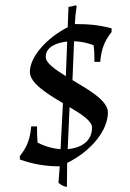

<svg xmlns="http://www.w3.org/2000/svg" viewBox="-20 -614 490 726"><path d="M122 -75C120 -97 120 -114 120 -136H98C94 -91 84 -60 55 -24V-11C105 7 153 15 206 15L201 77C208 84 218 89 228 92H233L234 2C322 -41 388 -119 388 -189C388 -233 317 -274 254 -311L260 -458C289 -457 309 -452 334 -443C337 -420 337 -404 337 -380H359C363 -425 373 -457 402 -493V-507C351 -520 315 -523 263 -523C264 -547 266 -566 270 -591L266 -594C258 -591 248 -589 239 -588L236 -511C159 -472 93 -401 93 -342C93 -300 157 -260 218 -224L209 -50C179 -52 148 -61 122 -75ZM328 -132C328 -75 280 -54 236 -50L243 -209C289 -182 328 -156 328 -132ZM153 -399C153 -439 198 -453 234 -457L229 -326C187 -352 153 -376 153 -399Z"/></svg>

Font: Almendra
Style: Regular
Weight: 400
Designer: Ana Sanfelippo
Foundry: Ana Sanfelippo
Version: Version 1.003